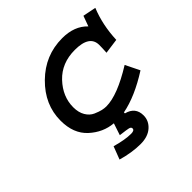

<svg xmlns="http://www.w3.org/2000/svg" viewBox="-166 -610 936 936"><g transform="rotate(-45 302.0 -142.0)"><path d="M341.8 10.7V17.6Q399.4 32.2 399.4 88.9Q399.4 126 370.1 151.9Q340.8 177.7 290 177.7Q231.4 177.7 164.1 158.2L189.5 91.8Q251 109.4 293 109.4Q316.4 109.4 316.4 95.7Q316.4 85.9 302.7 83Q296.9 81.1 249 75.2L269.5 13.7Q201.2 7.8 147.9 -41Q94.7 -89.8 94.7 -178.7Q94.7 -289.1 180.7 -373.5Q266.6 -458 384.8 -458Q468.8 -458 515.6 -408.2L535.2 -461.9L603.5 -448.2Q569.3 -364.3 565.4 -265.6L487.3 -254.9Q489.3 -286.1 489.3 -306.6Q489.3 -374 387.7 -374Q296.9 -374 240.7 -314.5Q184.6 -254.9 184.6 -181.6Q184.6 -145.5 199.2 -121.1Q213.9 -96.7 236.3 -86.9Q258.8 -77.1 273.9 -73.7Q289.1 -70.3 301.8 -70.3Q378.9 -70.3 507.8 -150.4L543.9 -77.1Q433.6 -6.8 341.8 10.7Z"/></g></svg>

Font: Thabit-Bold-Oblique
Style: Bold Oblique
Weight: 700
Designer: Regenerated by Nadim Shaikli
Foundry: MAK Alagha
Version: 0.01